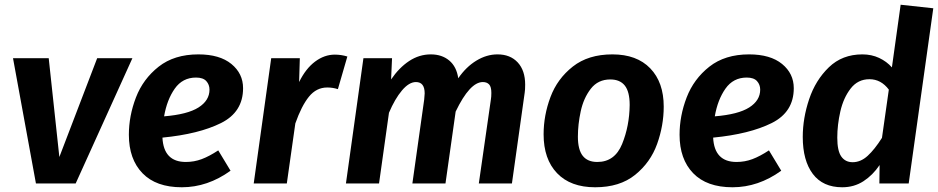

<svg xmlns="http://www.w3.org/2000/svg" viewBox="-20 -776 3969 812"><path d="M300 0H132L35 -530H186L231 -112L391 -530H540Z M667 -194Q672 -91 766 -91Q801 -91 833 -103Q865 -115 903 -140L955 -54Q858 16 749 16Q640 16 582.5 -43.5Q525 -103 525 -206Q525 -286 555 -364Q585 -442 651 -494Q717 -546 819 -546Q909 -546 958.5 -505.5Q1008 -465 1008 -403Q1008 -302 914.5 -255.5Q821 -209 667 -194ZM866 -397Q866 -418 852.5 -433Q839 -448 809 -448Q752 -448 719 -401Q686 -354 674 -284Q773 -292 819.5 -321.5Q866 -351 866 -397Z M1449 -537 1409 -399Q1387 -406 1364 -406Q1318 -406 1286.5 -367Q1255 -328 1229 -254L1193 0H1053L1127 -530H1248L1245 -429Q1273 -486 1312.5 -515.5Q1352 -545 1396 -545Q1423 -545 1449 -537Z M2201 -418Q2201 -396 2199 -384L2145 0H2005L2056 -355Q2058 -366 2058 -383Q2058 -409 2048.5 -419Q2039 -429 2022 -429Q1967 -429 1907 -304L1864 0H1724L1774 -355Q1776 -375 1776 -381Q1776 -429 1739 -429Q1710 -429 1680 -393.5Q1650 -358 1625 -299L1583 0H1443L1517 -530H1638L1634 -440Q1668 -490 1710.5 -518Q1753 -546 1802 -546Q1849 -546 1880 -520Q1911 -494 1918 -445Q1951 -493 1994.5 -519.5Q2038 -546 2084 -546Q2138 -546 2169.5 -512Q2201 -478 2201 -418Z M2279 -208Q2279 -288 2308 -365.5Q2337 -443 2402.5 -494.5Q2468 -546 2570 -546Q2673 -546 2730 -487Q2787 -428 2787 -325Q2787 -245 2759 -167Q2731 -89 2666 -36.5Q2601 16 2497 16Q2393 16 2336 -43.5Q2279 -103 2279 -208ZM2643 -332Q2643 -388 2622.5 -414Q2602 -440 2561 -440Q2509 -440 2478.5 -400.5Q2448 -361 2436 -305.5Q2424 -250 2424 -198Q2424 -143 2444.5 -117Q2465 -91 2506 -91Q2580 -91 2611 -167Q2642 -243 2643 -332Z M2996 -194Q3001 -91 3095 -91Q3130 -91 3162 -103Q3194 -115 3232 -140L3284 -54Q3187 16 3078 16Q2969 16 2911.5 -43.5Q2854 -103 2854 -206Q2854 -286 2884 -364Q2914 -442 2980 -494Q3046 -546 3148 -546Q3238 -546 3287.5 -505.5Q3337 -465 3337 -403Q3337 -302 3243.5 -255.5Q3150 -209 2996 -194ZM3195 -397Q3195 -418 3181.5 -433Q3168 -448 3138 -448Q3081 -448 3048 -401Q3015 -354 3003 -284Q3102 -292 3148.5 -321.5Q3195 -351 3195 -397Z M3927 -741 3823 0H3699L3700 -78Q3671 -35 3631.5 -9.5Q3592 16 3542 16Q3460 16 3417.5 -40.5Q3375 -97 3375 -197Q3375 -276 3402 -356.5Q3429 -437 3485.5 -491.5Q3542 -546 3627 -546Q3666 -546 3698 -531Q3730 -516 3752 -491L3789 -756ZM3521 -194Q3521 -138 3538 -114Q3555 -90 3586 -90Q3620 -90 3649.5 -117Q3679 -144 3710 -193L3739 -397Q3706 -441 3657 -441Q3608 -441 3577.5 -401.5Q3547 -362 3534 -305Q3521 -248 3521 -194Z"/></svg>

Font: Fira Sans SemiBold
Style: Italic
Weight: 600
Italic angle: -8°
Designer: bBox Type GmbH & Carrois Corporate GbR & Edenspiekermann AG
Foundry: bBox Type GmbH & Carrois Corporate GbR & Edenspiekermann AG
Version: Version 4.301